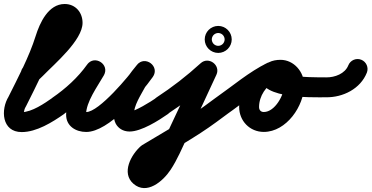

<svg xmlns="http://www.w3.org/2000/svg" viewBox="-41 -614 1885 974"><path d="M78.3 -205.3C97.5 -185 129.5 -184.2 149.7 -203.3C158.6 -211.8 167.7 -220 176.3 -228.9C235.7 -290.2 377.8 -409.6 377.8 -498C377.8 -551.3 341.7 -593.7 287 -593.7C204 -593.7 160.7 -497.8 139.8 -431.1C106.3 -324.3 50.4 -220.6 0.7 -120.4C0.7 -120.4 1.4 -121.5 2 -122.7C2.7 -123.8 3.3 -125 3.3 -125C-38.7 -58.5 -32.7 56 69 56C144.5 56 224 6.4 284 -35.6C306.8 -51.6 312.4 -83.1 296.4 -106C280.4 -128.8 248.9 -134.4 226 -118.4C185.4 -89.9 120.4 -45 69 -45C67.4 -45 76.2 -40.2 78.7 -35.8C81 -31.5 79.4 -41.2 79.9 -44.3C81.3 -52.8 84.1 -63.7 88.7 -71C88.7 -71.1 89.3 -72.2 90 -73.3C90.6 -74.4 91.2 -75.5 91.3 -75.6C143.3 -180.6 201.1 -288.9 236.2 -400.9C240.4 -414.5 269.9 -492.7 287 -492.7C287.2 -492.7 286.7 -492.7 286.5 -492.7C279.2 -494.1 276.8 -505.6 276.8 -498C276.8 -463.5 137.9 -334.4 103.7 -299.1C96.2 -291.3 88.1 -284.1 80.3 -276.7C60 -257.5 59.2 -225.5 78.3 -205.3Z M212.4 -48.4C228.2 -25.4 259.6 -19.6 282.6 -35.4C358.4 -87.5 429.6 -152.5 483.1 -227.7C501.7 -253.8 488.3 -281.2 466.4 -295.2C444.5 -309.2 413.9 -309.8 398.1 -282C355.5 -207.1 294.4 -120.1 294.4 -31.7C294.4 26.2 344 55.4 396.2 55.4C511.6 55.4 671.7 -135.9 734.2 -223.7C753.1 -250.4 743.2 -278.4 723.4 -293.3C703.5 -308.2 673.9 -310.1 653.5 -284.4C637.5 -264.4 619.9 -244.4 607.2 -222.1C607.2 -222.1 607 -221.7 606.8 -221.4C606.6 -221.1 606.5 -220.8 606.5 -220.8C574.9 -161.6 536.5 -99.5 536.5 -30.3C536.5 -15.4 539.2 -0.4 546 13C546 13 546.2 13.4 546.4 13.7C546.6 14.1 546.8 14.5 546.8 14.5C558.3 35.1 581.4 53.2 616.4 53.2C676.1 53.2 763.8 -2.6 811 -35.6C833.8 -51.6 839.4 -83.1 823.4 -106C807.4 -128.8 775.9 -134.4 753 -118.4C723.9 -98 642.4 -47.8 616.4 -47.8C611.4 -47.8 620.2 -46.1 622.1 -45.1C628.9 -41.5 643.3 -19.9 635.2 -34.5C635.2 -34.5 635.4 -34.1 635.6 -33.7C635.8 -33.4 636 -33 636 -33C635.7 -33.6 636.6 -31.8 636.8 -31.2C638.3 -27.4 637.5 -29.6 637.5 -30.3C637.5 -79.5 672.8 -130.5 695.5 -173.2C695.6 -173.2 695.4 -172.9 695.2 -172.6C695 -172.3 694.8 -171.9 694.8 -171.9C704.9 -189.6 719.8 -205.6 732.5 -221.6C752.9 -247.2 742.2 -275.7 721.7 -291.1C701.2 -306.6 670.8 -309 651.8 -282.3C614.5 -229.7 461.5 -45.6 396.2 -45.6C380.6 -45.6 386.5 -50.1 392.5 -40.5C394.1 -37.8 395.4 -28.6 395.4 -31.7C395.4 -97.6 453.3 -174.7 485.9 -232C501.7 -259.8 489.7 -286.4 469.1 -299.5C448.6 -312.6 419.4 -312.3 400.9 -286.3C354.2 -220.7 291.5 -164.1 225.4 -118.6C202.4 -102.8 196.6 -71.4 212.4 -48.4Z M807.7 -34.8C892.9 -90.6 969.3 -149.7 1045 -218.7C1065 -236.9 1050.7 -263.8 1028.6 -280C1006.5 -296.2 976.6 -301.8 965.2 -277.3C916.9 -173.2 869.1 -69 819.7 34.6C795.1 86.1 771.7 144.4 740 192C729 208.4 712.3 229.7 693.6 237.7C692.2 238.3 702.2 241.9 702.2 241.9C699.4 239.5 707.7 253.6 708.2 251.4C711.7 234.1 727.1 214.5 740.2 203.1C740.3 203 738.5 204.3 736.7 205.6C734.9 206.9 733.1 208.2 733.2 208.2C841.8 142.3 953.5 81.1 1056 5.7C1075 -8.3 1094 -22.3 1113 -36.3C1135.4 -52.9 1140.2 -84.5 1123.7 -107C1107.1 -129.4 1075.5 -134.2 1053 -117.7C1034 -103.7 1015 -89.7 996 -75.7C896.1 -2 786.8 57.6 680.8 121.8C680.7 121.9 679 123.1 677.3 124.4C675.6 125.6 673.9 126.8 673.8 126.9C624.1 170.3 573.2 263.5 635.8 318.1C703.7 377.2 786 305 824 248C858.5 196.2 884.1 134.1 910.9 78C960.4 -25.8 1008.3 -130.4 1056.8 -234.7C1068.2 -259.2 1058.2 -283 1040.4 -296.1C1022.6 -309.1 997 -311.5 977 -293.3C905.3 -228 833 -172.1 752.3 -119.2C729 -104 722.5 -72.7 737.8 -49.3C753 -26 784.3 -19.5 807.7 -34.8ZM1060.9 -446.1C1064.1 -446.6 1066.8 -446.5 1066 -446.5C1065.2 -446.5 1067.9 -446.6 1071.1 -446.1C1077.8 -445 1084.1 -441.8 1089 -437C1093.8 -432.1 1097 -425.8 1098.1 -419.1C1098.6 -415.9 1098.5 -413.2 1098.5 -414C1098.5 -414.8 1098.6 -412.1 1098.1 -408.9C1097 -402.2 1093.8 -395.9 1089 -391C1084.1 -386.2 1077.8 -383 1071.1 -381.9C1067.9 -381.4 1065.2 -381.5 1066 -381.5C1066.8 -381.5 1064.1 -381.4 1060.9 -381.9C1054.2 -383 1047.9 -386.2 1043 -391C1038.2 -395.9 1035 -402.2 1033.9 -408.9C1033.4 -412.1 1033.5 -414.8 1033.5 -414C1033.5 -413.2 1033.4 -415.9 1033.9 -419.1C1035 -425.8 1038.2 -432.1 1043 -437C1047.9 -441.8 1054.2 -445 1060.9 -446.1ZM997.5 -414C997.5 -376.3 1028.3 -345.5 1066 -345.5C1103.7 -345.5 1134.5 -376.3 1134.5 -414C1134.5 -451.7 1103.7 -482.5 1066 -482.5C1028.3 -482.5 997.5 -451.7 997.5 -414Z M1041.6 -48.1C1057.6 -25.2 1089 -19.6 1111.9 -35.6C1191.9 -91.4 1272.2 -161.4 1359.5 -204.1C1384.6 -216.3 1395 -246.6 1382.7 -271.6C1370.5 -296.7 1340.3 -307.1 1315.2 -294.8C1222.6 -249.6 1138.7 -177.5 1054.1 -118.4C1031.2 -102.4 1025.6 -71 1041.6 -48.1ZM1316.1 -295.3C1230.8 -255.7 1172.2 -165.3 1172.2 -71.2C1172.2 -0.7 1226.1 55.2 1297.2 55.2C1412 55.2 1502.1 -76.7 1502.1 -182.5C1502.1 -248.6 1450.3 -310.5 1382 -310.5C1341.7 -310.5 1300 -296.5 1285.3 -254.7C1285.3 -254.7 1285.4 -254.8 1285.4 -254.8C1285.4 -254.9 1285.4 -255 1285.4 -255C1233.1 -108.5 1542.1 -120.6 1614 -120.5C1641.8 -120.5 1664.5 -143.1 1664.5 -171C1664.5 -198.8 1641.9 -221.5 1614 -221.5C1556 -221.6 1497.2 -222.2 1439.5 -229.5C1433.7 -230.2 1374.5 -245.6 1374.4 -245.6C1372.2 -244.9 1377.6 -242.1 1378.6 -240C1381.1 -234.6 1381.7 -231.2 1381.5 -225.3C1381.2 -223.8 1380.9 -222.4 1380.6 -221C1380.5 -220.9 1380.5 -220.9 1380.6 -221C1380.6 -221.1 1380.6 -221.2 1380.7 -221.3C1381.9 -224.8 1377.4 -214.6 1374.8 -212C1367.3 -204.5 1371 -209.5 1382 -209.5C1393.9 -209.5 1401.1 -191 1401.1 -182.5C1401.1 -133.5 1354.1 -45.8 1297.2 -45.8C1281.8 -45.8 1273.2 -56 1273.2 -71.2C1273.2 -126.1 1308.8 -180.5 1358.6 -203.7C1383.9 -215.4 1394.9 -245.4 1383.2 -270.7C1371.5 -296 1341.4 -307 1316.1 -295.3Z M1613.4 -120.5C1698.6 -119.5 1787.3 -163 1820 -245.4C1830.2 -271.3 1817.5 -300.7 1791.6 -311C1765.7 -321.2 1736.3 -308.5 1726 -282.6C1709.1 -239.8 1657.2 -221 1614.6 -221.5C1586.7 -221.8 1563.8 -199.5 1563.5 -171.6C1563.2 -143.7 1585.5 -120.8 1613.4 -120.5Z"/></svg>

Font: FRB American Cursive Guidelines Ultra
Style: Bold Italic
Weight: 1000
Italic angle: -25°
Version: Version 2.0;Modular Font Editor K font №1